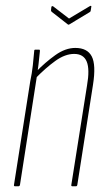

<svg xmlns="http://www.w3.org/2000/svg" viewBox="-20 -653 376 673"><path d="M234 0Q229 0 230 -5L285 -353Q295 -410 284 -437Q273 -464 240 -464Q208 -464 174 -439.5Q140 -415 104 -378L107 -402Q138 -434 173.5 -459.5Q209 -485 244 -485Q286 -485 301.5 -455.5Q317 -426 306 -356L251 -5Q250 0 246 0ZM33 0Q28 0 29 -5L86 -368Q92 -396 95 -423.5Q98 -451 100 -475Q100 -479 104 -479H117Q120 -479 120 -475Q118 -452 115 -427.5Q112 -403 109 -386V-384L50 -5Q49 0 44 0ZM294 -631Q297 -633 299 -632.5Q301 -632 300 -629L298 -616Q297 -612 296 -611.5Q295 -611 292 -609L224 -568Q220 -565 217 -568L162 -611Q158 -614 159 -619L160 -628Q161 -633 166 -631L222 -588Z"/></svg>

Font: Sofia Sans Extra Condensed Thin
Style: Italic
Weight: 250
Italic angle: -9°
Version: Version 4.100